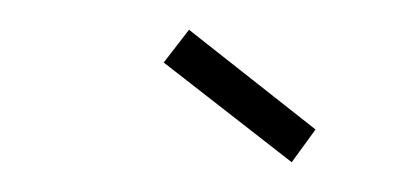

<svg xmlns="http://www.w3.org/2000/svg" viewBox="-20 -148 278 129"><path d="M176 -39 90 -106 107 -128 192 -61Z"/></svg>

Font: Envoyer
Style: Regular
Weight: 400
Version: Version 0.1